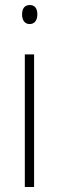

<svg xmlns="http://www.w3.org/2000/svg" viewBox="-20 -746 234 766"><path d="M99 -726C76 -726 68 -709 68 -688C68 -667 78 -650 98 -650C119 -650 129 -666 129 -689C129 -709 121 -726 99 -726ZM116 -529H79V0H116Z"/></svg>

Font: Noto Sans Condensed ExtraLight
Style: Regular
Weight: 200
Width: 3
Designer: Monotype Design Team
Foundry: Monotype Imaging Inc.
Version: Version 2.013